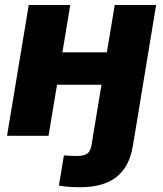

<svg xmlns="http://www.w3.org/2000/svg" viewBox="-20 -556 668 786"><path d="M309.1 210.4Q283.2 210.4 260.3 208.7Q237.3 207 221.2 203.6L241.7 80.1Q252.4 81.1 266.6 81.8Q280.8 82.5 294.9 82.5Q324.2 82.5 337.4 72.5Q350.6 62.5 354.5 40L360.8 0H530.8L523.4 43Q509.8 126.5 456.8 168.5Q403.8 210.4 309.1 210.4ZM466.3 -341.8 444.3 -209H164.6L186.5 -341.8ZM267.6 -535.6 178.7 0H8.8L97.7 -535.6ZM619.1 -535.6 530.8 0H360.8L449.7 -535.6Z"/></svg>

Font: Inter 20pt ExtraBold
Style: Italic
Weight: 800
Italic angle: -9.3988°
Version: Version 4.001;git-66647c0bb